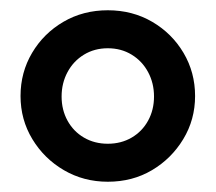

<svg xmlns="http://www.w3.org/2000/svg" viewBox="-20 -750 420 374"><path d="M20 -563Q20 -609 42.5 -647Q65 -685 103.5 -707.5Q142 -730 190 -730Q238 -730 276.5 -707.5Q315 -685 337.5 -647Q360 -609 360 -563Q360 -517 337 -479Q314 -441 276 -418.5Q238 -396 190 -396Q143 -396 104.5 -418.5Q66 -441 43 -479Q20 -517 20 -563ZM100 -562Q100 -536 111.5 -515Q123 -494 143.5 -482Q164 -470 190 -470Q216 -470 236.5 -482Q257 -494 268.5 -515Q280 -536 280 -562Q280 -588 268.5 -609.5Q257 -631 236.5 -643.5Q216 -656 190 -656Q164 -656 143.5 -643.5Q123 -631 111.5 -609.5Q100 -588 100 -562Z"/></svg>

Font: Aleo SemiBold
Style: Regular
Weight: 600
Designer: Alessio Laiso
Foundry: Alessio Laiso
Version: Version 2.001;gftools[0.9.29]